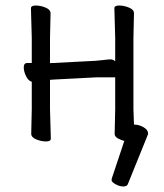

<svg xmlns="http://www.w3.org/2000/svg" viewBox="-20 -504 595 695"><path d="M465 -53H466Q483 -53 499.5 -43.5Q516 -34 516 -21Q516 -18 515 -16L443 162Q440 171 426.5 171Q413 171 398.5 163Q384 155 384 148.5Q384 142 385 141L430 6Q421 4 413 0Q395 -7 395 -20L397 -108V-224H328L174 -216L161 -215V-108L164 -2Q164 8 146.5 8Q129 8 111 0.5Q93 -7 93 -20L95 -108V-208Q83 -211 74.5 -228Q66 -245 66 -260.5Q66 -276 79 -276H95V-367L92 -474Q92 -484 109.5 -484Q127 -484 145 -476.5Q163 -469 163 -456L161 -367V-275Q164 -276 168 -276H173L327 -284Q342 -285 356.5 -287Q371 -289 380.5 -289Q390 -289 397 -282V-367L394 -474Q394 -484 411.5 -484Q429 -484 447 -476.5Q465 -469 465 -456L463 -367V-108Z"/></svg>

Font: Fusion Kai T
Style: Regular
Weight: 400
Designer: Fontworks Inc.
Version: Version 24.134;May 13, 2024